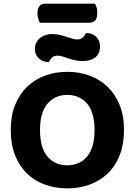

<svg xmlns="http://www.w3.org/2000/svg" viewBox="-20 -1019 740 1056"><path d="M199 -894Q195 -902 190.5 -916Q186 -930 186 -945Q186 -975 198 -987Q210 -999 231 -999H502Q515 -979 515 -948Q515 -918 503 -906Q491 -894 470 -894ZM266 -832Q287 -832 306.5 -827.5Q326 -823 344 -817Q362 -811 377.5 -806.5Q393 -802 405 -802Q426 -802 437 -814.5Q448 -827 453 -837H458Q487 -837 508.5 -817Q530 -797 530 -765Q530 -723 503.5 -703Q477 -683 437 -683Q413 -683 393 -687.5Q373 -692 355.5 -698Q338 -704 323.5 -708.5Q309 -713 297 -713Q276 -713 265 -701Q254 -689 249 -678H245Q216 -678 194 -697.5Q172 -717 172 -750Q172 -771 180.5 -786.5Q189 -802 202.5 -812Q216 -822 232.5 -827Q249 -832 266 -832ZM662 -304Q662 -226 638.5 -166Q615 -106 573 -65.5Q531 -25 474 -4Q417 17 350 17Q283 17 226 -4Q169 -25 127.5 -65.5Q86 -106 62.5 -166Q39 -226 39 -304Q39 -382 63 -441.5Q87 -501 129 -541.5Q171 -582 227.5 -603Q284 -624 350 -624Q416 -624 473 -603Q530 -582 572 -541.5Q614 -501 638 -441.5Q662 -382 662 -304ZM500 -304Q500 -400 459.5 -448.5Q419 -497 350 -497Q282 -497 241 -448.5Q200 -400 200 -304Q200 -207 240.5 -158.5Q281 -110 350 -110Q419 -110 459.5 -158.5Q500 -207 500 -304Z"/></svg>

Font: Baloo Chettan 2
Style: Bold
Weight: 700
Designer: Maithili Shingre, Unnati Kotecha and Ek Type
Foundry: Ek Type
Version: Version 1.640;hotconv 1.0.111;makeotfexe 2.5.65597; ttfautoh